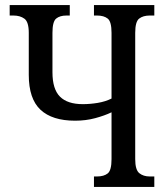

<svg xmlns="http://www.w3.org/2000/svg" viewBox="-20 -734 654 754"><path d="M349 0V-41H361Q388 -41 403 -53Q418 -65 418 -109V-293Q391 -280 354 -270Q317 -260 275 -260Q185 -260 139 -303Q93 -346 93 -440V-605Q93 -648 76 -660.5Q59 -673 33 -673H18V-714H254V-673H241Q215 -673 200.5 -661Q186 -649 186 -605V-450Q186 -384 215.5 -354.5Q245 -325 305 -325Q334 -325 364 -330Q394 -335 418 -347V-605Q418 -649 403 -661Q388 -673 361 -673H349V-714H586V-673H568Q542 -673 526.5 -661Q511 -649 511 -605V-109Q511 -67 527 -54Q543 -41 568 -41H586V0Z"/></svg>

Font: Noto Serif ExtraCondensed
Style: Regular
Weight: 400
Width: 2
Designer: Monotype Design Team
Foundry: Monotype Imaging Inc.
Version: Version 2.015